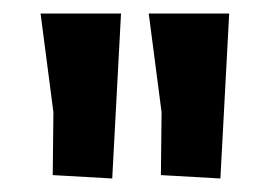

<svg xmlns="http://www.w3.org/2000/svg" viewBox="-20 -776 399 284"><path d="M40 -756H159L146 -512L58 -517L59 -610ZM200 -756H319L306 -512L218 -517L219 -610Z"/></svg>

Font: Andada SC
Style: Bold
Weight: 700
Designer: Carolina Giovagnoli
Foundry: Carolina Giovagnoli
Version: Version 1.003